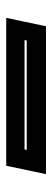

<svg xmlns="http://www.w3.org/2000/svg" viewBox="205 -245 168 618"><g transform="rotate(-90 289.0 64.0)"><path d="M37.5 128 64.5 0H540.5L513.5 128ZM115.5 66H467.5L469 59H117Z"/></g></svg>

Font: Tourney Expanded ExtraBold
Style: Italic
Weight: 800
Width: 7
Italic angle: -12°
Designer: Tyler Finck
Foundry: Etcetera Type Co
Version: Version 1.010; ttfautohint (v1.8.3)